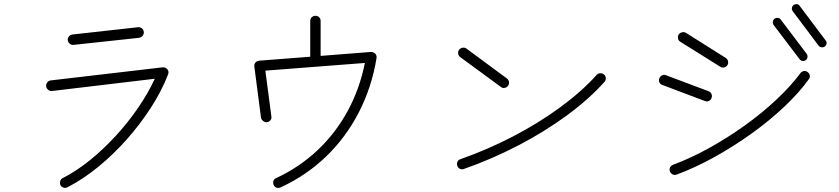

<svg xmlns="http://www.w3.org/2000/svg" viewBox="-20 -871 4040 924"><path d="M305 30Q296 35 286 32Q276 29 271 20Q267 10 270 0Q273 -10 282 -14Q347 -47 411.5 -99Q476 -151 535.5 -215.5Q595 -280 643.5 -350.5Q692 -421 725 -492L230 -433Q220 -432 211.5 -439Q203 -446 202 -456Q201 -466 207.5 -474.5Q214 -483 224 -484L763 -547Q776 -548 786 -537Q794 -526 789 -513Q758 -433 706 -352.5Q654 -272 589 -199Q524 -126 451.5 -67Q379 -8 305 30ZM334 -655Q324 -654 316 -660.5Q308 -667 306 -677Q305 -688 312 -696Q319 -704 329 -705L644 -740Q655 -741 663 -734.5Q671 -728 672 -717Q673 -707 666.5 -699Q660 -691 649 -689Z M1330 31Q1320 35 1310.5 32Q1301 29 1297 19Q1293 10 1296 0Q1299 -10 1309 -14Q1421 -66 1508 -148Q1595 -230 1653 -336.5Q1711 -443 1736 -568L1257 -531L1286 -311Q1288 -301 1282 -293Q1276 -285 1265 -283Q1255 -282 1246.5 -288.5Q1238 -295 1236 -305L1204 -551Q1202 -560 1209 -570Q1217 -578 1227 -579L1473 -598V-770Q1473 -781 1480.5 -788Q1488 -795 1498 -795Q1509 -795 1516 -788Q1523 -781 1523 -770V-602L1765 -621Q1776 -621 1786 -613Q1794 -604 1792 -591Q1769 -451 1707 -330.5Q1645 -210 1549.5 -118Q1454 -26 1330 31Z M2213 -58Q2203 -54 2193.5 -58.5Q2184 -63 2181 -73Q2177 -83 2181.5 -92.5Q2186 -102 2196 -105Q2327 -151 2450 -215Q2573 -279 2676.5 -355Q2780 -431 2851 -510Q2858 -518 2868.5 -518.5Q2879 -519 2887 -512Q2895 -505 2895.5 -495Q2896 -485 2889 -477Q2815 -394 2708 -315.5Q2601 -237 2474 -171Q2347 -105 2213 -58ZM2390 -453 2195 -596Q2187 -602 2185 -612.5Q2183 -623 2189 -631Q2196 -640 2206.5 -641.5Q2217 -643 2225 -637L2420 -493Q2428 -487 2429.5 -476.5Q2431 -466 2425 -458Q2419 -450 2408.5 -448Q2398 -446 2390 -453Z M3237 -31Q3227 -27 3217.5 -31.5Q3208 -36 3204 -46Q3200 -56 3204.5 -65Q3209 -74 3219 -78Q3303 -109 3392.5 -158.5Q3482 -208 3565.5 -268Q3649 -328 3718 -393Q3787 -458 3832 -519Q3838 -527 3848 -529Q3858 -531 3867 -524Q3875 -518 3877 -508Q3879 -498 3872 -489Q3825 -424 3754 -357Q3683 -290 3596.5 -228Q3510 -166 3418 -115Q3326 -64 3237 -31ZM3446 -550 3254 -670Q3245 -675 3243 -685.5Q3241 -696 3246 -705Q3252 -713 3262 -715.5Q3272 -718 3281 -713L3473 -592Q3481 -587 3483.5 -577Q3486 -567 3481 -558Q3475 -549 3465 -546.5Q3455 -544 3446 -550ZM3372 -385 3168 -462Q3158 -465 3153.5 -474.5Q3149 -484 3153 -494Q3157 -504 3166 -508.5Q3175 -513 3185 -509L3390 -432Q3400 -428 3404 -418.5Q3408 -409 3404 -399Q3400 -389 3391 -385Q3382 -381 3372 -385ZM3858 -582Q3851 -576 3842 -577.5Q3833 -579 3828 -586L3703 -751Q3698 -758 3699.5 -767Q3701 -776 3708 -781Q3715 -786 3724 -785Q3733 -784 3738 -776L3862 -612Q3867 -605 3866 -596Q3865 -587 3858 -582ZM3949 -647Q3942 -642 3933 -643.5Q3924 -645 3919 -652L3795 -817Q3790 -824 3791 -832.5Q3792 -841 3799 -847Q3807 -852 3815.5 -851Q3824 -850 3829 -842L3953 -677Q3959 -670 3958 -661.5Q3957 -653 3949 -647Z"/></svg>

Font: Zen Kurenaido
Style: Regular
Weight: 400
Designer: Yoshimichi Ohira
Foundry: Positype
Version: Version 1.001